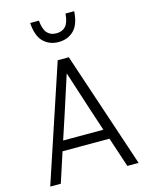

<svg xmlns="http://www.w3.org/2000/svg" viewBox="-134 -1005 831 1087"><g transform="rotate(-15 281.0 -462.0)"><path d="M474 0 416 -175H141L84 0H22L248 -680H313L540 0ZM203 -363 160 -233H396L353 -363L278 -595ZM281 -829Q316 -829 335.5 -850.5Q355 -872 359 -924H410Q405 -846 369.5 -812Q334 -778 281 -778Q228 -778 192.5 -812Q157 -846 152 -924H203Q208 -872 227.5 -850.5Q247 -829 281 -829Z"/></g></svg>

Font: Inria Sans Light
Style: Regular
Weight: 300
Designer: Black Foundry Team
Foundry: Black Foundry
Version: Version 1.2; ttfautohint (v1.8.3)